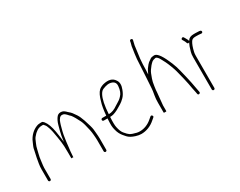

<svg xmlns="http://www.w3.org/2000/svg" viewBox="-84 -1089 1901 1520"><g transform="rotate(-30 866.5 -329.5)"><path d="M302.2 -94H303.8V-99C303.8 -108.3 304.9 -124 307.1 -146C307.9 -153.3 308.6 -159.5 309.4 -164.5C310.1 -169.5 310.9 -175.7 311.6 -183C312.4 -190.3 314 -205 316.5 -227C321.2 -268.4 328.5 -306 338.2 -340C340.8 -348.7 342.9 -356.7 344.6 -364C346.4 -371.3 348.4 -377.5 350.6 -382.5C352.9 -387.5 354.7 -392.3 356.2 -397C357.7 -401.7 360 -405.7 363 -409C372.3 -426.4 385.8 -432.7 403.5 -428C412.5 -426.7 424.9 -416.3 441.2 -397C445.6 -393 449.7 -389 453.7 -385C467.6 -366.5 482.5 -340.7 498.5 -307.5C507 -289.8 516 -258.6 525.2 -214C526.9 -206 528.2 -198.2 529.2 -190.5C530.2 -182.8 531.1 -174.7 531.8 -166C532.4 -157.3 533.1 -149 533.8 -141C534.4 -133 534.8 -125.7 534.8 -119V-15C534.8 -11.7 535.9 -8.8 538.3 -6.5C540.6 -4.2 543.4 -3 546.8 -3C550.1 -3 552.9 -4.2 555.2 -6.5C557.6 -8.8 558.7 -11.7 558.7 -15V-119C558.7 -126.3 558.4 -134.2 557.7 -142.5C557.1 -150.8 556.4 -159.3 555.7 -168C555.1 -176.7 553.9 -188.9 552.3 -204.8C550.7 -220.7 541.8 -252.8 525.7 -301C522.4 -311 517.4 -323.7 510.7 -339.1C504.1 -354.5 491.1 -374.9 471.7 -400.2C467.1 -406.3 458.1 -414.9 444.7 -426C430.4 -440.9 418.2 -449.6 406.5 -452C387.5 -455.9 372.2 -451.9 360.7 -440C346 -422.8 335 -400.3 327.7 -372.5C325.7 -364.8 321.6 -349.5 315.4 -326.6C309.2 -303.6 303.8 -273.4 299.2 -236C298.2 -247.3 297.1 -257.2 295.9 -265.5C294.6 -273.8 293.1 -284.8 291.4 -298.5C289.6 -312.2 287.7 -324.8 285.7 -336.5C277.1 -386.7 263.5 -423.4 244.9 -446.5C237.6 -455.5 231.2 -460 225.7 -460H211.5C204.5 -460 197.7 -459.3 191.2 -458C154.1 -447.6 117.7 -420.6 93.5 -377C90.8 -371 88.2 -365.2 85.5 -359.5C82.8 -353.8 80.3 -348.2 78 -342.5C75.7 -336.8 73.2 -330.8 70.5 -324.5C67.8 -318.2 65.3 -308.2 63 -294.5C60.7 -280.8 58.1 -269.3 55.4 -259.8C52.7 -250.3 48.1 -225.7 41.5 -185.8C38.8 -169.7 37.5 -153.4 37.5 -137V-35C37.5 -31.7 38.7 -28.8 41 -26.5C43.3 -24.2 46.2 -23 49.5 -23C52.8 -23 55.7 -24.2 58 -26.5C60.3 -28.8 61.5 -31.7 61.5 -35V-137C61.5 -145.8 63.7 -165.8 68 -197C69.7 -209 71.2 -219.5 72.5 -228.5C73.8 -237.5 75.8 -246.3 78.5 -255C81.2 -263.7 84.1 -275.9 87.3 -291.6C90.4 -307.4 95.7 -323.3 103.1 -339.3C107.4 -348.8 111.8 -358.7 116.2 -369.2C119.3 -376.7 126.4 -385.9 137.5 -397C142.8 -403.7 148.7 -409.2 155 -413.5C172.1 -428.5 190.7 -436 211.5 -436H225C227 -434.7 230.2 -431.3 234.7 -426C239.2 -420.7 242.7 -415.3 245.2 -410L253.5 -388C260.3 -369.8 267.1 -338.4 273.7 -294C275.7 -280.7 278.2 -263.8 281.2 -243.5C284.2 -223.2 285.7 -190 285.7 -144V-94L294 -95Z M717 -249C718.5 -269 720 -286.7 721.5 -302C729.5 -368 744.4 -412 766.1 -434C773.4 -441.3 785.6 -447.3 802.9 -452C820.1 -456.7 832.5 -458.7 840 -458C878.2 -454.8 896.7 -436.8 893.2 -404C890.3 -368.4 879.9 -341.9 862.1 -324.5C858.4 -320.8 854.3 -316.8 850 -312.4C845.7 -308 835.3 -300.9 819 -291C813.5 -287.7 807 -283.7 799.5 -279C771.6 -259 744.9 -249 719.2 -249ZM715.5 -225H719.2C728.6 -225 738.5 -226.5 748.9 -229.5C754.6 -231.2 760.6 -233.3 766.9 -236C773.1 -238.7 779.6 -241.7 786.4 -245C793.1 -248.3 800.1 -252.3 807.4 -257C814.6 -261.7 823.6 -267 834.2 -273.1C844.8 -279.1 857.8 -289.8 873 -305C886.9 -319.4 898.2 -338.7 907.1 -363C921.1 -398.1 920.3 -426.3 904.6 -447.5C884.4 -479.1 850 -488.6 798.8 -476C779.8 -470 765.5 -462.5 756 -453.5C738.6 -437.1 724.6 -407.6 713.5 -365C704.8 -339 698.2 -300.3 693.5 -249H657.5C654.2 -249 651.3 -247.7 649 -245C646.7 -242.3 645.5 -239.5 645.5 -236.5C645.5 -233.5 646.7 -230.8 649 -228.5C651.3 -226.2 654.2 -225 657.5 -225H691.5C689.5 -194.3 688.8 -172.3 689.5 -159C690.2 -145.7 692.5 -132 696.5 -118C703.1 -90.2 715.7 -68.1 729.8 -51.5C736.2 -43.8 742.8 -36.3 749.2 -29C762.3 -14.1 783.9 -1.9 813.9 7.5C832 13.2 848.6 16 863.6 16C907.5 16 953 -0.7 990.1 -34L1009.1 -50C1015.1 -55.3 1015.4 -61 1010.1 -67C1004.7 -73 999.1 -73.3 993.1 -68L974.1 -52C941.1 -22.7 900.9 -8 863.6 -8C853.4 -8 844 -9 835.5 -11C810.5 -16.9 791.9 -23.5 779.7 -30.9C770.9 -36.2 758.5 -48.5 742.5 -68C731.4 -81.5 723 -102.5 717.2 -131.1C713.3 -147.9 712.5 -179.2 715.5 -225Z M1134.5 -208C1134.5 -218.1 1136.3 -235.3 1140 -259.5C1141.7 -270.5 1143.8 -282.5 1146.2 -295.6C1148.8 -308.7 1156.2 -330.8 1168.7 -362C1174.8 -377.3 1186.4 -395.1 1203.3 -415.3C1211.8 -425.4 1220.9 -433.7 1228.7 -440C1232.8 -443.4 1242.8 -446.6 1258.7 -449.9C1264.8 -451.1 1272.8 -445.5 1282.9 -433C1286.6 -428.3 1293.3 -416.2 1303 -396.7C1314.7 -377.1 1329.1 -344.2 1344.9 -298C1349.3 -285.3 1353.8 -269.2 1358.4 -249.5C1363.1 -229.8 1367.8 -211 1372.4 -193C1377.1 -175 1380.9 -157.7 1383.9 -141C1386.9 -124.3 1389.8 -108.7 1392.4 -94C1395.8 -79.3 1398.4 -66.7 1400.4 -56L1403.4 -39C1404.8 -31 1409.3 -27.8 1416.9 -29.5C1424.6 -31.2 1427.8 -36 1426.4 -44L1423.4 -60C1412.5 -121.9 1403.2 -168.1 1395.4 -198.5C1390.8 -216.8 1385.3 -239 1379.2 -265.1C1373 -291.2 1364.4 -317.7 1353.4 -344.5C1320.8 -423.9 1292.4 -466.6 1266.9 -472.5C1262.5 -473.6 1252.9 -472.9 1238.1 -470.5C1232 -469.6 1225.2 -465.7 1217 -459C1212 -455.7 1206.1 -451.5 1199.3 -446.5C1192.4 -441.4 1181.3 -428.4 1165.9 -407.3C1162.1 -402.2 1155 -388.1 1144.5 -365C1146.4 -393.1 1147.5 -423.9 1148 -457.5C1148.3 -481.8 1152.7 -521.5 1161 -576.5C1162.7 -587.5 1164 -597.8 1165 -607.5C1166 -617.2 1167.3 -624.3 1169 -629C1170.7 -633.7 1172.2 -640.3 1173.5 -649L1176.5 -661C1177.8 -669 1174.7 -673.7 1167 -675C1159.3 -676.3 1154.5 -673.3 1152.5 -666L1150.5 -654C1149.2 -646 1147.5 -639.5 1145.5 -634.5C1143.5 -629.5 1142 -621.8 1141 -611.5C1140 -601.2 1137.5 -584.4 1133.4 -561C1129.4 -537.7 1126.4 -500.1 1124.5 -448C1123.1 -410.8 1121.1 -375.8 1118.5 -343C1115.4 -304.3 1113.6 -275.4 1113 -256.3C1112.7 -245.1 1109.8 -224.8 1104.5 -195.5C1101.2 -177.2 1099.5 -155.7 1099.5 -131V-43C1099.5 -40.3 1103.5 -39.3 1111.5 -40C1119.5 -39.3 1123.5 -40.3 1123.5 -43V-95Z M1548.7 -422C1550.7 -422.7 1552 -423.7 1552.7 -425C1547 -413.7 1542.5 -403.3 1539.2 -394L1526.2 -351.5C1522.5 -339.8 1520.7 -323.7 1520.7 -303V-11C1520.7 -7.7 1521.9 -4.8 1524.2 -2.5C1526.5 -0.2 1529.4 1 1532.7 1C1536 1 1538.9 -0.2 1541.2 -2.5C1543.5 -4.8 1544.7 -7.7 1544.7 -11V-303C1544.7 -316.7 1545.7 -328 1547.7 -337C1556 -374.5 1566.4 -402.5 1578.7 -421C1585.8 -432.3 1598.4 -438 1616.7 -438H1631.7C1644.6 -438 1656.2 -437.2 1666.4 -435.7C1672.3 -434.8 1676.4 -435.2 1678.7 -437C1681.4 -439 1683 -441.7 1683.7 -445C1684.4 -448.3 1683.2 -452 1680.2 -456C1677.2 -460 1661 -462 1631.7 -462H1616.7C1589.7 -462 1571.3 -454.2 1561.7 -438.5C1559 -434.2 1557.4 -431.7 1556.7 -431C1558.7 -436.9 1553.7 -449.2 1541.7 -468L1535.7 -478C1531.7 -484.7 1526.2 -485.8 1519.2 -481.5C1512.2 -477.2 1511 -471.7 1515.7 -465L1521.7 -455C1526.1 -448.3 1530.1 -439.7 1533.7 -429C1536.4 -421.7 1541.4 -419.3 1548.7 -422Z"/></g></svg>

Font: Proton
Style: SeBdCnd
Weight: 500
Version: Version 1.017